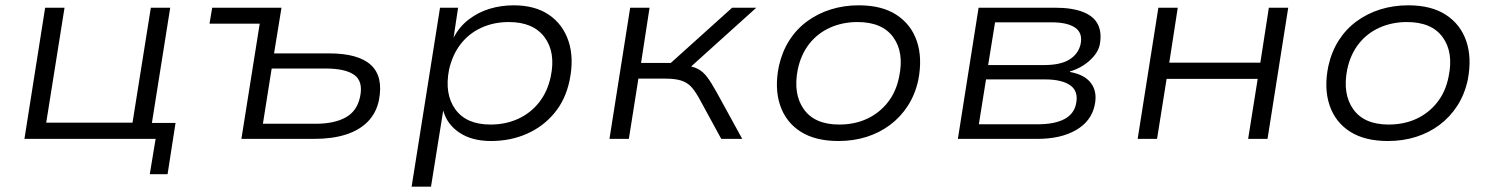

<svg xmlns="http://www.w3.org/2000/svg" viewBox="-20 -523 5624 723"><path d="M544 133 566 0H72L150 -494H223L154 -61H479L548 -494H621L552 -60H641L611 133Z M889 0 958 -434H769L779 -494H1040L1012 -322H1219Q1329 -322 1376.5 -278.5Q1424 -235 1407 -146Q1397 -98 1365.5 -65.5Q1334 -33 1283 -16.5Q1232 0 1162 0ZM970 -57H1169Q1239 -57 1282 -81Q1325 -105 1336 -159Q1348 -216 1314.5 -240.5Q1281 -265 1206 -265H1003Z M1530 180 1637 -494H1705L1688 -381Q1710 -423 1745.5 -450Q1781 -477 1824 -490Q1867 -503 1914 -503Q1995 -503 2047.5 -467Q2100 -431 2121 -367.5Q2142 -304 2125 -221Q2110 -148 2067.5 -97Q2025 -46 1963.5 -19Q1902 8 1829 8Q1757 8 1710 -23.5Q1663 -55 1649 -107L1603 180ZM1827 -54Q1884 -54 1931 -75.5Q1978 -97 2010 -137.5Q2042 -178 2054 -235Q2073 -326 2030.5 -383Q1988 -440 1896 -440Q1840 -440 1793.5 -419Q1747 -398 1715.5 -358Q1684 -318 1671 -261Q1653 -169 1694.5 -111.5Q1736 -54 1827 -54Z M2275 0 2353 -494H2426L2394 -286H2506L2737 -494H2828L2564 -256L2552 -278Q2588 -274 2608 -263.5Q2628 -253 2643.5 -232Q2659 -211 2679 -175L2775 0H2696L2611 -156Q2596 -182 2582 -197Q2568 -212 2545.5 -219.5Q2523 -227 2483 -227H2384L2348 0Z M3137 8Q3050 8 2994.5 -27.5Q2939 -63 2917.5 -127Q2896 -191 2913 -274Q2925 -328 2952 -370.5Q2979 -413 3019 -442.5Q3059 -472 3108.5 -487.5Q3158 -503 3214 -503Q3301 -503 3356 -467Q3411 -431 3432.5 -368Q3454 -305 3438 -222Q3426 -167 3398.5 -124.5Q3371 -82 3331.5 -52.5Q3292 -23 3243 -7.5Q3194 8 3137 8ZM3140 -54Q3198 -54 3244.5 -75.5Q3291 -97 3323 -137.5Q3355 -178 3366 -235Q3385 -326 3343.5 -383Q3302 -440 3209 -440Q3153 -440 3106 -419Q3059 -398 3027.5 -358Q2996 -318 2984 -261Q2966 -169 3007 -111.5Q3048 -54 3140 -54Z M3587 0 3665 -494H3952Q4017 -494 4058 -478Q4099 -462 4114.5 -430.5Q4130 -399 4121 -353Q4116 -332 4100 -312.5Q4084 -293 4060.5 -277.5Q4037 -262 4009 -254V-252Q4065 -242 4089 -209Q4113 -176 4102 -126Q4089 -66 4031.5 -33Q3974 0 3886 0ZM3666 -55H3888Q3950 -55 3987 -74Q4024 -93 4032 -132Q4042 -179 4010.5 -201.5Q3979 -224 3914 -224H3693ZM3701 -278H3912Q3973 -278 4006.5 -298.5Q4040 -319 4049 -356Q4058 -398 4029 -418.5Q4000 -439 3939 -439H3727Z M4264 0 4342 -494H4415L4383 -287H4726L4758 -494H4831L4753 0H4680L4716 -226H4373L4337 0Z M5206 8Q5119 8 5063.5 -27.5Q5008 -63 4986.5 -127Q4965 -191 4982 -274Q4994 -328 5021 -370.5Q5048 -413 5088 -442.5Q5128 -472 5177.5 -487.5Q5227 -503 5283 -503Q5370 -503 5425 -467Q5480 -431 5501.5 -368Q5523 -305 5507 -222Q5495 -167 5467.5 -124.5Q5440 -82 5400.5 -52.5Q5361 -23 5312 -7.5Q5263 8 5206 8ZM5209 -54Q5267 -54 5313.5 -75.5Q5360 -97 5392 -137.5Q5424 -178 5435 -235Q5454 -326 5412.5 -383Q5371 -440 5278 -440Q5222 -440 5175 -419Q5128 -398 5096.5 -358Q5065 -318 5053 -261Q5035 -169 5076 -111.5Q5117 -54 5209 -54Z"/></svg>

Font: Nunito Sans 7pt SemiExpanded Light
Style: Italic
Weight: 300
Width: 6
Italic angle: -9°
Designer: Vernon Adams
Foundry: Vernon Adams
Version: Version 3.101;gftools[0.9.27]